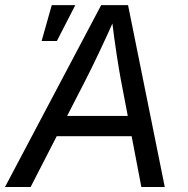

<svg xmlns="http://www.w3.org/2000/svg" viewBox="-40 -748 750 768"><path d="M-20 0 364.7 -727.5H472.2L619.1 0H525.4L442.9 -431.6Q436.5 -466.3 426.8 -528.8Q417 -591.3 405.8 -684.1H423.3Q383.8 -595.7 354.2 -533.7Q324.7 -471.7 304.2 -431.6L82.5 0ZM146.5 -203.1 159.7 -284.2H533.2L520 -203.1ZM126.5 -584 167 -727.5H261.2L187.5 -584Z"/></svg>

Font: Adwaita Sans
Style: Italic
Weight: 400
Italic angle: -9.39999°
Designer: Rasmus Andersson
Foundry: rsms
Version: Version 4.001;git-9221beed3